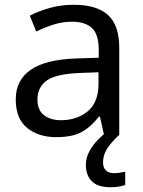

<svg xmlns="http://www.w3.org/2000/svg" viewBox="-20 -565 601 805"><path d="M288 -545Q386 -545 433 -502Q480 -459 480 -365V0H416L399 -76H395Q360 -32 321.5 -11Q283 10 215 10Q142 10 94 -28.5Q46 -67 46 -149Q46 -229 109 -272.5Q172 -316 303 -320L394 -323V-355Q394 -422 365 -448Q336 -474 283 -474Q241 -474 203 -461.5Q165 -449 132 -433L105 -499Q140 -518 188 -531.5Q236 -545 288 -545ZM314 -259Q214 -255 175.5 -227Q137 -199 137 -148Q137 -103 164.5 -82Q192 -61 235 -61Q303 -61 348 -98.5Q393 -136 393 -214V-262ZM412 116Q412 138 424 149.5Q436 161 457 161Q474 161 485.5 158.5Q497 156 505 155V211Q491 215 477 217.5Q463 220 443 220Q390 220 365 195Q340 170 340 126Q340 97 354.5 70Q369 43 390.5 21Q412 -1 432 -15L480 0Q446 32 429 58.5Q412 85 412 116Z"/></svg>

Font: Noto Sans Javanese
Style: Regular
Weight: 400
Designer: Monotype Design Team
Foundry: Monotype Imaging Inc.
Version: Version 2.004